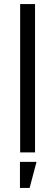

<svg xmlns="http://www.w3.org/2000/svg" viewBox="-20 -750 268 945"><path d="M79.2 -730V0H152.4V-730ZM78.2 175H125.8L159.8 46.6H78.2Z"/></svg>

Font: Secuela Light
Style: Regular
Weight: 300
Designer: Fernando Haro
Foundry: deFharo
Version: Version 1.708